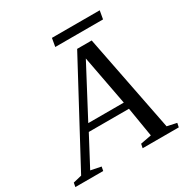

<svg xmlns="http://www.w3.org/2000/svg" viewBox="-233 -925 1026 1067"><g transform="rotate(-30 279.5 -391.5)"><path d="M128.9 -25.9 124 0H-54.7L-49.8 -25.9L4.9 -39.1L337.9 -660.2H431.2L553.2 -39.1L614.3 -25.9L608.9 0H377L382.3 -25.9L452.1 -39.1L420.9 -228H163.1L63 -39.1ZM353 -589.8 185.1 -272H413.1ZM237.8 -730 247.1 -783.2H553.7L544.4 -730Z"/></g></svg>

Font: Liberation Serif
Style: Italic
Weight: 400
Italic angle: -16.333°
Designer: Steve Matteson
Foundry: Ascender Corporation
Version: Version 2.1.5